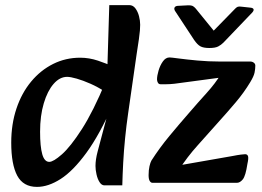

<svg xmlns="http://www.w3.org/2000/svg" viewBox="-20 -716 1027 752"><path d="M125 16Q71 16 47.5 -28Q24 -72 24 -157Q24 -230 44.5 -291Q65 -352 102 -396.5Q139 -441 188 -465.5Q237 -490 294 -490Q329 -490 363.5 -478.5Q398 -467 423 -455L391 -357Q364 -375 334.5 -388Q305 -401 280.5 -408Q256 -415 243 -415Q214 -415 190 -387.5Q166 -360 151.5 -311.5Q137 -263 137 -200Q137 -142 145.5 -112Q154 -82 173 -82Q189 -82 222.5 -111.5Q256 -141 300.5 -210Q345 -279 394 -397L423 -308Q370 -188 318 -117Q266 -46 217.5 -15Q169 16 125 16ZM389 10Q378 10 370 -2.5Q362 -15 358 -33Q354 -51 354 -66Q354 -91 362.5 -123Q371 -155 384 -204L404 -279L375 -311L386 -416L400 -433L408 -696H486Q501 -696 510.5 -683Q520 -670 524.5 -652.5Q529 -635 529 -619Q529 -609 528 -596.5Q527 -584 524 -562.5Q521 -541 515 -503L482 -273Q475 -225 470 -175Q465 -125 462.5 -78Q460 -31 459 10ZM577 0Q571 0 566.5 -7Q562 -14 562 -30Q562 -50 565.5 -65Q569 -80 573 -87Q605 -137 644 -184Q683 -231 718 -271Q755 -314 789.5 -352Q824 -390 846 -427L880 -417L663 -388Q645 -386 629.5 -386Q614 -386 609 -386Q602 -386 598.5 -392Q595 -398 595 -405Q595 -419 601 -439.5Q607 -460 618 -475.5Q629 -491 644 -491Q650 -491 680 -487Q710 -483 753 -479Q796 -475 840 -475H960Q968 -475 974 -470.5Q980 -466 980 -459Q980 -446 977 -431.5Q974 -417 960 -394Q936 -354 903.5 -315.5Q871 -277 833 -235Q795 -192 754 -146.5Q713 -101 681 -51L651 -63L891 -105Q911 -109 923.5 -110.5Q936 -112 940 -112Q949 -112 951.5 -104Q954 -96 949 -74Q942 -27 931 -13.5Q920 0 908 0ZM968 -667Q975 -675 973 -680Q971 -685 961 -686L924 -690Q916 -691 911.5 -689.5Q907 -688 902 -683L817 -596L747 -682Q743 -687 736.5 -691.5Q730 -696 713 -695L675 -693Q667 -692 664 -687Q661 -682 665 -674L740 -560Q753 -541 765 -534.5Q777 -528 800 -528Q823 -528 834.5 -534Q846 -540 855 -549Z"/></svg>

Font: Alkatra
Style: Regular
Weight: 400
Designer: Suman Bhandary
Version: Version 1.100;gftools[0.9.22]